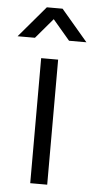

<svg xmlns="http://www.w3.org/2000/svg" viewBox="-83 -793 405 826"><g transform="rotate(5 119.5 -380.0)"><path d="M80 -540H153.3V0H80ZM85.3 -760H153.3L268 -625H193L119.3 -711.7L45.7 -625H-29.3Z"/></g></svg>

Font: Tap Sans
Style: Regular
Weight: 400
Designer: Tap Payments
Foundry: Tap Payments
Version: Version 1.001;Glyphs 3.1.2 (3151)